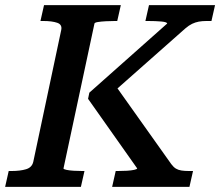

<svg xmlns="http://www.w3.org/2000/svg" viewBox="-44 -730 860 750"><path d="M-24 0 -10 -62H1Q35 -62 58 -69Q81 -76 86 -98L195 -612Q200 -634 179.5 -641Q159 -648 125 -648H114L128 -710H428L414 -648H405Q388 -648 369.5 -647Q351 -646 338.5 -644Q326 -642 325 -638L204 -72Q204 -69 215.5 -66.5Q227 -64 244.5 -63Q262 -62 278 -62H286L272 0ZM394 0 408 -62H416Q434 -62 451.5 -63Q469 -64 480 -66.5Q491 -69 492 -72L300 -344L305 -368L609 -638Q609 -641 603 -643Q597 -645 586 -646Q575 -647 561.5 -647.5Q548 -648 534 -648H524L538 -710H796L782 -648H763Q746 -648 732.5 -645.5Q719 -643 706.5 -637Q694 -631 680 -619L377 -351L392 -417L625 -89Q634 -77 643 -71.5Q652 -66 664.5 -64Q677 -62 694 -62H710L696 0Z"/></svg>

Font: Roboto Serif 20pt Medium
Style: Italic
Weight: 500
Italic angle: -10°
Version: Version 1.008